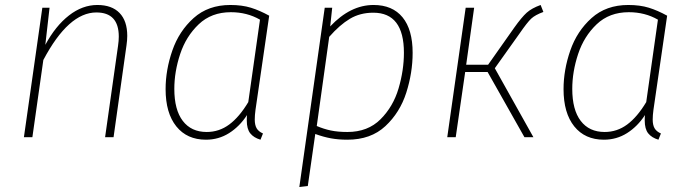

<svg xmlns="http://www.w3.org/2000/svg" viewBox="-20 -551 2772 771"><path d="M491 -407Q491 -390 488 -369L436 0H402L454 -367Q457 -387 457 -404Q457 -501 367 -501Q255 -501 154 -310L110 0H76L150 -520H179L162 -371Q203 -447 257 -489Q311 -531 371 -531Q429 -531 460 -499Q491 -467 491 -407Z M1061 -488 1006 -110Q1003 -88 1003 -71Q1003 -49 1010.5 -36Q1018 -23 1036 -15L1026 10Q999 2 985 -15.5Q971 -33 971 -67Q971 -81 972 -89Q942 -43 900 -16.5Q858 10 807 10Q731 10 688 -43.5Q645 -97 645 -193Q645 -270 672 -348Q699 -426 757.5 -478.5Q816 -531 905 -531Q952 -531 987.5 -520Q1023 -509 1061 -488ZM680 -194Q680 -110 714 -65.5Q748 -21 810 -21Q860 -21 900.5 -51Q941 -81 977 -141L1024 -472Q972 -502 907 -502Q829 -502 778 -453.5Q727 -405 703.5 -334Q680 -263 680 -194Z M1284 -520H1314L1306 -445Q1387 -531 1480 -531Q1556 -531 1596.5 -481.5Q1637 -432 1637 -339Q1637 -259 1611.5 -179Q1586 -99 1527.5 -44.5Q1469 10 1375 10Q1339 10 1309 4.5Q1279 -1 1246 -13L1216 196L1182 200ZM1602 -339Q1602 -500 1479 -500Q1426 -500 1385 -475.5Q1344 -451 1302 -403L1252 -45Q1280 -33 1308.5 -27Q1337 -21 1375 -21Q1457 -21 1508 -72Q1559 -123 1580.5 -196Q1602 -269 1602 -339Z M2162 -503Q2129 -491 2113 -476Q2097 -461 2066 -416L1967 -277L2122 0H2086L1938 -262H1848L1810 0H1776L1850 -520H1884L1852 -291H1940L2045 -440Q2075 -482 2095 -500Q2115 -518 2151 -531Z M2659 -488 2604 -110Q2601 -88 2601 -71Q2601 -49 2608.5 -36Q2616 -23 2634 -15L2624 10Q2597 2 2583 -15.5Q2569 -33 2569 -67Q2569 -81 2570 -89Q2540 -43 2498 -16.5Q2456 10 2405 10Q2329 10 2286 -43.5Q2243 -97 2243 -193Q2243 -270 2270 -348Q2297 -426 2355.5 -478.5Q2414 -531 2503 -531Q2550 -531 2585.5 -520Q2621 -509 2659 -488ZM2278 -194Q2278 -110 2312 -65.5Q2346 -21 2408 -21Q2458 -21 2498.5 -51Q2539 -81 2575 -141L2622 -472Q2570 -502 2505 -502Q2427 -502 2376 -453.5Q2325 -405 2301.5 -334Q2278 -263 2278 -194Z"/></svg>

Font: FiraGO UltraLight
Style: Italic
Weight: 200
Italic angle: -8°
Designer: bBox Type GmbH
Foundry: bBox Type GmbH
Version: Version 1.001